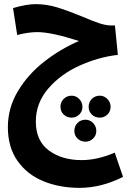

<svg xmlns="http://www.w3.org/2000/svg" viewBox="-20 -519 618 927"><path d="M574 335Q469 388 364 388Q267 388 188.5 355.5Q110 323 64 257Q18 191 18 95Q18 2 66.5 -79Q115 -160 193 -221Q271 -282 361 -321Q228 -364 160 -364Q117 -364 63 -350L43 -480Q107 -499 153 -499Q205 -499 255.5 -483.5Q306 -468 377 -439Q428 -417 460 -406.5Q492 -396 518 -396H535L549 -254Q458 -244 366 -203Q274 -162 213.5 -92Q153 -22 153 68Q153 161 216 207.5Q279 254 374 254Q450 254 534 218ZM272 -3Q272 -26 287.5 -41.5Q303 -57 326 -57Q347 -57 362.5 -41Q378 -25 378 -3Q378 19 362.5 34Q347 49 326 49Q303 49 287.5 34Q272 19 272 -3ZM408 -3Q408 -26 423.5 -41.5Q439 -57 462 -57Q483 -57 498.5 -41Q514 -25 514 -3Q514 19 498.5 34Q483 49 462 49Q439 49 423.5 34Q408 19 408 -3ZM339 113Q339 90 354.5 74.5Q370 59 393 59Q414 59 429.5 75Q445 91 445 113Q445 135 429.5 150Q414 165 393 165Q370 165 354.5 150Q339 135 339 113Z"/></svg>

Font: Noto Sans Arabic Cond
Style: Bold
Weight: 700
Width: 3
Designer: Nadine Chahine
Foundry: Monotype Imaging Inc.
Version: Version 1.001